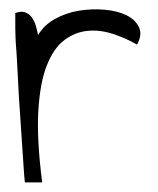

<svg xmlns="http://www.w3.org/2000/svg" viewBox="-20 -409 339 411"><path d="M12.7 -380.9Q24.4 -385.7 33.2 -382.8Q42 -379.9 47.9 -372.1Q53.7 -364.3 56.6 -354Q59.6 -343.8 61.5 -334Q74.2 -355.5 98.1 -368.7Q122.1 -381.8 149.4 -386.2Q176.8 -390.6 204.1 -388.2Q231.4 -385.7 250.5 -376.5Q269.5 -367.2 277.3 -351.1Q285.2 -335 273.4 -313.5Q248 -328.1 220.2 -336.9Q192.4 -345.7 166 -342.8Q139.6 -339.8 117.2 -322.8Q94.7 -305.7 80.1 -268.6Q65.4 -231.4 62 -170.4Q58.6 -109.4 70.3 -18.6H33.2Q33.2 -18.6 31.7 -34.7Q30.3 -50.8 28.8 -77.1Q27.3 -103.5 24.9 -135.7Q22.5 -168 20.5 -201.2Q18.6 -234.4 17.1 -265.1Q15.6 -295.9 13.7 -318.4Q13.7 -321.3 13.2 -330.1Q12.7 -338.9 12.7 -349.1Q12.7 -359.4 12.7 -368.2Q12.7 -377 12.7 -380.9Z"/></svg>

Font: Annie Use Your Telescope
Style: Regular
Weight: 400
Version: Version 1.003 2001